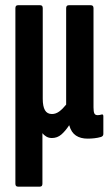

<svg xmlns="http://www.w3.org/2000/svg" viewBox="-20 -511 405 716"><path d="M46.8 185Q37.4 185 37.4 174.1V-480.5Q37.4 -491.5 46.8 -491.5H130.1Q139.4 -491.5 139.4 -480.5V-142.9Q139.4 -114.5 147.6 -100.1Q155.8 -85.8 173.7 -85.8Q187.9 -85.8 200.7 -95.1Q213.5 -104.5 226.7 -120.9V-480.5Q226.7 -491.5 236.4 -491.5H318.7Q328.7 -491.5 328.7 -480.5V-110.5Q328.7 -94.6 331.9 -88Q335.1 -81.5 344.2 -81.5Q348.4 -81.5 352.1 -82.3Q355.8 -83.1 359.4 -84.1Q365.4 -85.5 365.4 -77.5V-11.3Q365.4 -3.2 356.5 -0.2Q344.8 3.2 331.7 4.6Q318.6 6 306.7 6Q280.5 6 263.2 -5.5Q245.8 -17.1 238.5 -42.8L238.1 -44.2Q223.8 -22.3 208.7 -9.3Q193.6 3.7 173.5 3.7Q161.4 3.7 152.2 -2Q143 -7.7 138.2 -14.3V174.1Q138.2 185 128.9 185Z"/></svg>

Font: Sofia Sans Extra Condensed
Style: Regular
Weight: 400
Designer: Botio Nikoltchev, Ani Petrova
Foundry: lettersoup
Version: Version 4.101